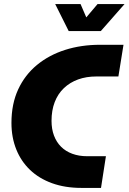

<svg xmlns="http://www.w3.org/2000/svg" viewBox="-20 -919 629 939"><path d="M378 0Q298 0 234.5 -23Q171 -46 127 -88Q83 -130 59.5 -188.5Q36 -247 36 -318Q36 -411 69 -482Q102 -553 161 -601.5Q220 -650 298.5 -675Q377 -700 469 -700H584L559 -545H451Q402 -545 362 -530.5Q322 -516 292.5 -488Q263 -460 247.5 -419.5Q232 -379 232 -328Q232 -288 244 -256Q256 -224 278.5 -201.5Q301 -179 333.5 -167Q366 -155 406 -155H498L474 0ZM316 -767 250 -899H374L402 -834L457 -899H589L473 -767Z"/></svg>

Font: MuseoModerno ExtraBold
Style: Italic
Weight: 800
Italic angle: -9°
Designer: Pablo Cosgaya, Héctor Gatti, Marcela Romero, and the Authors of The MuseoModerno Project.
Foundry: Omnibus-Type Team
Version: Version 1.003